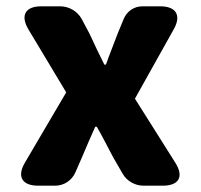

<svg xmlns="http://www.w3.org/2000/svg" viewBox="-20 -589 638 609"><path d="M103 -148 59 -73C33 -29 50 0 101 0H155C183 0 208 -17 219 -42L240 -90C254 -123 268 -156 282 -187H287C305 -156 322 -122 339 -90L369 -38C382 -15 408 0 435 0H486H496C548 0 564 -29 536 -73L408 -276L531 -496C556 -540 539 -569 488 -569H432C405 -569 382 -553 372 -528L353 -482C341 -449 327 -416 316 -384H311C295 -416 279 -449 264 -482L239 -529C226 -553 199 -569 171 -569H111C60 -569 44 -540 70 -496L190 -296Z"/></svg>

Font: GenSenRounded2 TW H
Style: Regular
Weight: 900
Version: Version 2.100;PS 2.1;hotconv 16.6.51;makeotf.lib2.5.65220 DE